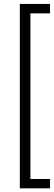

<svg xmlns="http://www.w3.org/2000/svg" viewBox="-20 -832 281 1002"><path d="M241.2 -762.2H138.7V102.1H241.2V150.9H83.5V-811.5H241.2Z"/></svg>

Font: Vazirmatn UI FD ExtraLight
Style: Regular
Weight: 200
Designer: Saber Rastikerdar
Foundry: Saber Rastikerdar
Version: Version 33.003